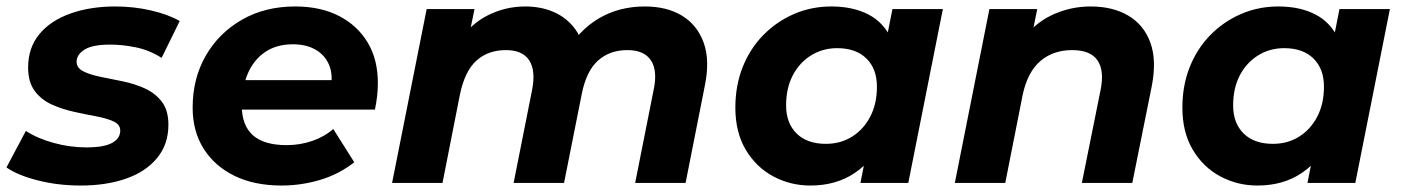

<svg xmlns="http://www.w3.org/2000/svg" viewBox="-35 -566 4338 594"><path d="M215 8Q144 8 81.5 -8Q19 -24 -15 -48L45 -161Q80 -138 130.5 -124Q181 -110 232 -110Q287 -110 312 -124Q337 -138 337 -162Q337 -181 316 -190.5Q295 -200 263 -206Q231 -212 194.5 -220Q158 -228 125.5 -242.5Q93 -257 72.5 -284.5Q52 -312 52 -357Q52 -418 86.5 -460Q121 -502 182.5 -524Q244 -546 322 -546Q378 -546 431 -534Q484 -522 521 -501L465 -387Q427 -411 385.5 -419.5Q344 -428 306 -428Q251 -428 226.5 -412.5Q202 -397 202 -375Q202 -356 222.5 -345.5Q243 -335 275 -328.5Q307 -322 344 -314.5Q381 -307 413 -292.5Q445 -278 465.5 -251.5Q486 -225 486 -180Q486 -119 450.5 -76.5Q415 -34 354 -13Q293 8 215 8Z M836 8Q752 8 690.5 -22Q629 -52 595 -106Q561 -160 561 -233Q561 -323 601.5 -393.5Q642 -464 713.5 -505Q785 -546 878 -546Q957 -546 1014 -516.5Q1071 -487 1102.5 -434.5Q1134 -382 1134 -309Q1134 -288 1131.5 -267Q1129 -246 1125 -227H680L696 -318H1052L988 -290Q996 -335 983 -365.5Q970 -396 941 -412.5Q912 -429 871 -429Q820 -429 784.5 -404.5Q749 -380 731 -337Q713 -294 713 -240Q713 -178 747.5 -147.5Q782 -117 852 -117Q893 -117 931 -130Q969 -143 996 -167L1061 -64Q1014 -27 955.5 -9.5Q897 8 836 8Z M1960 -546Q2028 -546 2075 -517.5Q2122 -489 2142 -434Q2162 -379 2145 -298L2086 0H1930L1987 -287Q2000 -347 1979 -379Q1958 -411 1906 -411Q1851 -411 1815 -378.5Q1779 -346 1765 -276L1710 0H1554L1611 -287Q1623 -347 1602.5 -379Q1582 -411 1530 -411Q1475 -411 1439 -378.5Q1403 -346 1388 -274L1334 0H1178L1285 -538H1433L1405 -401L1381 -432Q1418 -490 1473 -518Q1528 -546 1590 -546Q1640 -546 1680 -528Q1720 -510 1745.5 -474.5Q1771 -439 1775 -386L1715 -401Q1755 -472 1817.5 -509Q1880 -546 1960 -546Z M2472 8Q2410 8 2357 -20.5Q2304 -49 2272 -103Q2240 -157 2240 -233Q2240 -301 2262.5 -358Q2285 -415 2326 -457Q2367 -499 2421 -522.5Q2475 -546 2537 -546Q2604 -546 2652 -521Q2700 -496 2723.5 -443.5Q2747 -391 2740 -308Q2735 -213 2701 -141.5Q2667 -70 2609.5 -31Q2552 8 2472 8ZM2520 -121Q2566 -121 2601.5 -143.5Q2637 -166 2657.5 -205.5Q2678 -245 2678 -298Q2678 -353 2645.5 -385Q2613 -417 2555 -417Q2510 -417 2474 -394.5Q2438 -372 2417.5 -332.5Q2397 -293 2397 -240Q2397 -185 2429.5 -153Q2462 -121 2520 -121ZM2627 0 2648 -107 2683 -267 2704 -427 2726 -538H2882L2775 0Z M3339 -546Q3408 -546 3456 -517.5Q3504 -489 3524 -434Q3544 -379 3528 -298L3468 0H3312L3370 -288Q3382 -347 3360.5 -379Q3339 -411 3282 -411Q3223 -411 3183.5 -377Q3144 -343 3129 -273L3075 0H2919L3026 -538H3174L3143 -386L3121 -432Q3160 -491 3217.5 -518.5Q3275 -546 3339 -546Z M3855 8Q3793 8 3740 -20.5Q3687 -49 3655 -103Q3623 -157 3623 -233Q3623 -301 3645.5 -358Q3668 -415 3709 -457Q3750 -499 3804 -522.5Q3858 -546 3920 -546Q3987 -546 4035 -521Q4083 -496 4106.5 -443.5Q4130 -391 4123 -308Q4118 -213 4084 -141.5Q4050 -70 3992.5 -31Q3935 8 3855 8ZM3903 -121Q3949 -121 3984.5 -143.5Q4020 -166 4040.5 -205.5Q4061 -245 4061 -298Q4061 -353 4028.5 -385Q3996 -417 3938 -417Q3893 -417 3857 -394.5Q3821 -372 3800.5 -332.5Q3780 -293 3780 -240Q3780 -185 3812.5 -153Q3845 -121 3903 -121ZM4010 0 4031 -107 4066 -267 4087 -427 4109 -538H4265L4158 0Z"/></svg>

Font: MOST Montserrat
Style: Bold Italic
Weight: 700
Italic angle: -11.3°
Designer: Julieta Ulanovsky
Foundry: Julieta Ulanovsky
Version: Version 8.000;March 11, 2024;FontCreator 15.0.0.2926 64-bit